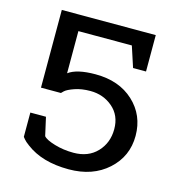

<svg xmlns="http://www.w3.org/2000/svg" viewBox="-106 -798 841 902"><g transform="rotate(15 314.0 -346.5)"><path d="M310 -70Q382 -70 424.5 -115Q467 -160 467 -226.5Q467 -293 421.5 -332Q376 -371 313 -371Q270 -371 237 -359.5Q204 -348 192 -337L181 -326H84V-704H541V-527H478L445 -628H185V-423Q225 -453 316 -453Q431 -453 501.5 -387.5Q572 -322 572 -222Q572 -122 498.5 -55.5Q425 11 308 11Q179 11 100 -49Q81 -63 74 -72L66 -82V-200H142L162 -111Q174 -96 217.5 -83Q261 -70 310 -70Z"/></g></svg>

Font: Belgrano
Style: Regular
Weight: 400
Designer: Daniel Hernandez
Foundry: Daniel Hernndez
Version: Version 1.003